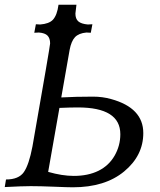

<svg xmlns="http://www.w3.org/2000/svg" viewBox="-27 -794 678 816"><path d="M286.6 -46.4Q347.2 -46.4 391.4 -68.1Q435.5 -89.8 460 -132.3Q484.4 -174.8 484.4 -223.6Q484.4 -337.4 303.7 -337.4Q273.4 -337.4 225.6 -335.4L177.7 -63.5Q237.3 -46.4 286.6 -46.4ZM282.7 2Q260.7 2 202.1 -0.5Q143.6 -2.9 103.5 -2.9Q68.4 -2.9 -6.8 1L-1.5 -31.2Q52.7 -31.2 74.5 -62.7Q96.2 -94.2 110.8 -170.9Q186 -599.1 186 -609.4Q186 -631.3 175 -642.6Q164.1 -653.8 138.2 -655.8L118.7 -654.8L125.5 -690.9L144 -689.9Q181.6 -692.9 197.8 -710Q215.8 -729.5 221.7 -773.9H297.9Q293.5 -741.7 293.5 -736.3Q293.5 -713.9 305.9 -703.1Q318.4 -692.4 346.2 -689.9L365.7 -690.9L358.9 -654.8L340.3 -655.8Q307.6 -652.8 291.7 -636Q275.9 -619.1 269 -582.5L233.4 -379.9Q293 -383.3 368.2 -383.3Q408.7 -383.3 445.3 -373Q582 -335.4 582 -228.5Q582 -132.8 500.7 -65.4Q419.4 2 282.7 2Z"/></svg>

Font: Kelvinch
Style: Italic
Weight: 400
Italic angle: -10°
Designer: Paul James Miller
Foundry: High-Logic / Made with FontCreator
Version: Version 3.40;July 22, 2017;FontCreator 11.0.0.2388 64-bit